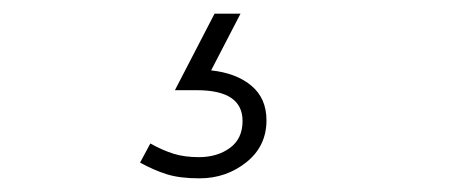

<svg xmlns="http://www.w3.org/2000/svg" viewBox="-20 -38 658 281"><path d="M272 223Q243 223 224 217Q205 211 185 200L200 172Q218 182 234 187Q250 192 271 192Q298 192 316.5 178.5Q335 165 335 139Q335 94 268 94H236L294 -18H332L289 65Q326 69 348 87.5Q370 106 370 138Q370 176 340.5 199.5Q311 223 272 223Z"/></svg>

Font: Livvic ExtraLight
Style: Regular
Weight: 275
Designer: Jacques Le Bailly, Baron von Fonthausen
Version: Version 1.001; ttfautohint (v1.8.2)